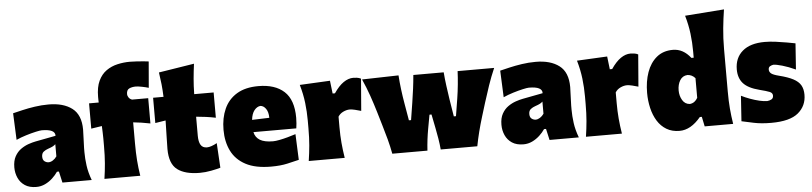

<svg xmlns="http://www.w3.org/2000/svg" viewBox="-49 -1166 6217 1470"><g transform="rotate(-5 3059.5 -430.5)"><path d="M180.2 16.1Q127 16.1 92.5 -6.6Q58.1 -29.3 41.3 -66.7Q24.4 -104 24.4 -147.5Q24.4 -198.7 43.2 -232.4Q62 -266.1 90.6 -286.1Q119.1 -306.2 149.9 -316.7Q180.7 -327.1 204.1 -331.5L359.9 -361.3Q362.8 -412.6 258.3 -412.6Q245.1 -412.6 211.2 -405Q177.2 -397.5 136 -384.8Q94.7 -372.1 60.1 -356.4L51.3 -561.5Q81.1 -568.8 125 -579.1Q168.9 -589.4 221.2 -597.2Q273.4 -605 327.1 -605Q440.9 -605 507.6 -554.4Q574.2 -503.9 574.2 -390.1Q574.2 -360.4 571.8 -318.8Q569.3 -277.3 569.3 -248V-216.3Q569.3 -168 576.7 -113.8Q584 -59.6 606.4 0H381.3L361.8 -86.4H346.7Q330.1 -61.5 304.7 -37.8Q279.3 -14.2 247.6 1Q215.8 16.1 180.2 16.1ZM290 -164.1Q305.7 -164.1 323 -175Q340.3 -186 352.5 -204.1V-297.4Q344.7 -289.6 333 -283Q321.3 -276.4 293.9 -267.1Q275.9 -261.2 260 -249Q244.1 -236.8 244.1 -210.9Q244.1 -186 258.5 -175Q272.9 -164.1 290 -164.1Z M704.1 0Q713.4 -61 718 -119.1Q722.7 -177.2 722.7 -250.5V-308.6Q722.7 -329.6 721.7 -354Q720.7 -378.4 719.7 -404.8L637.2 -392.1V-586.4H711.4Q710.9 -598.1 710.7 -609.1Q710.4 -620.1 710.4 -629.4Q710.4 -704.6 733.4 -752.9Q756.3 -801.3 794.7 -828.1Q833 -855 880.1 -865.7Q927.2 -876.5 976.1 -876.5Q1001 -876.5 1029.3 -874.5Q1057.6 -872.6 1082.3 -870.4Q1106.9 -868.2 1120.1 -866.2L1103 -665Q1081.5 -671.9 1050.8 -677.7Q1020 -683.6 1005.9 -683.6Q975.6 -683.6 954.3 -673.6Q933.1 -663.6 933.1 -630.9Q933.1 -618.7 942.1 -605.2Q951.2 -591.8 967.8 -586.4H1091.8V-392.1Q1057.1 -398.9 1024.9 -404.1Q992.7 -409.2 960.9 -412.1V-250.5Q960.9 -177.2 965.3 -119.1Q969.7 -61 979.5 0Z M1436.5 17.6Q1323.2 17.6 1263.9 -27.3Q1204.6 -72.3 1204.6 -186Q1204.6 -228 1206.5 -278.6Q1208.5 -329.1 1209.5 -404.8L1129.4 -392.1V-586.4H1209.5Q1207.5 -638.2 1202.9 -683.1Q1198.2 -728 1190.9 -775.4L1463.9 -818.8Q1456.1 -759.8 1451.2 -705.3Q1446.3 -650.9 1445.3 -586.4H1594.7V-392.1Q1557.1 -399.9 1519.3 -405Q1481.4 -410.2 1444.8 -413.1V-266.6Q1444.8 -220.7 1459.5 -196.3Q1474.1 -171.9 1507.3 -171.9Q1522.9 -171.9 1543.2 -179Q1563.5 -186 1584.5 -197.8L1595.7 -7.8Q1569.8 0 1524.2 8.8Q1478.5 17.6 1436.5 17.6Z M1984.4 17.6Q1863.8 17.6 1789.1 -22.2Q1714.4 -62 1679.7 -132.3Q1645 -202.6 1645 -293.9Q1645 -385.3 1676.5 -455.3Q1708 -525.4 1773.4 -565.2Q1838.9 -605 1939.5 -605Q2066.9 -605 2137.2 -541Q2207.5 -477.1 2207.5 -338.4Q2207.5 -313.5 2205.6 -294.7Q2203.6 -275.9 2201.2 -257.3H1871.6Q1880.4 -216.3 1915 -195.3Q1949.7 -174.3 2015.6 -174.3Q2034.7 -174.3 2064.9 -180.2Q2095.2 -186 2128.9 -195.3Q2162.6 -204.6 2190.9 -213.9L2199.2 -15.6Q2161.1 -6.3 2109.1 5.6Q2057.1 17.6 1984.4 17.6ZM2002.4 -356Q2002 -400.4 1984.4 -425.5Q1966.8 -450.7 1941.9 -452.6Q1915.5 -449.7 1895.3 -424.6Q1875 -399.4 1869.6 -351.6Z M2274.4 0Q2283.7 -61 2288.8 -119.1Q2293.9 -177.2 2293.9 -250.5V-308.6Q2293.9 -377 2285.9 -445.6Q2277.8 -514.2 2256.8 -586.4L2489.7 -598.1L2501.5 -499H2519.5Q2556.6 -553.7 2594 -579.3Q2631.3 -605 2668.9 -605Q2679.7 -605 2696.3 -603Q2712.9 -601.1 2728 -593.3L2708 -347.2Q2685.5 -354 2660.9 -359.9Q2636.2 -365.7 2621.1 -365.7Q2597.2 -365.7 2571.3 -353.5Q2545.4 -341.3 2531.2 -318.4V-236.8Q2531.2 -173.8 2536.1 -117.4Q2541 -61 2550.8 0Z M2916.5 0Q2906.2 -55.2 2891.4 -111.3Q2876.5 -167.5 2859.4 -223.6L2828.6 -327.6Q2809.1 -393.1 2786.9 -457Q2764.6 -521 2735.4 -586.4L3016.1 -593.3Q3019.5 -541 3026.6 -484.1Q3033.7 -427.2 3043 -374.5L3065.4 -243.7H3082L3103 -376Q3111.3 -429.7 3118.2 -481.7Q3125 -533.7 3129.4 -586.4H3362.8Q3366.7 -536.1 3374 -482.2Q3381.3 -428.2 3389.2 -376L3410.6 -243.7H3427.2L3449.2 -380.4Q3457 -429.7 3462.4 -484.6Q3467.8 -539.6 3469.7 -586.4H3750.5Q3722.2 -521 3700.2 -456.5Q3678.2 -392.1 3658.2 -327.6L3626.5 -224.6Q3590.3 -107.4 3569.8 0H3288.6Q3285.2 -41 3277.8 -85.4Q3270.5 -129.9 3262.2 -170.4L3241.7 -272.9H3226.1L3207 -168Q3191.9 -85.4 3186.5 0Z M3923.8 16.1Q3870.6 16.1 3836.2 -6.6Q3801.8 -29.3 3784.9 -66.7Q3768.1 -104 3768.1 -147.5Q3768.1 -198.7 3786.9 -232.4Q3805.7 -266.1 3834.2 -286.1Q3862.8 -306.2 3893.6 -316.7Q3924.3 -327.1 3947.8 -331.5L4103.5 -361.3Q4106.4 -412.6 4002 -412.6Q3988.8 -412.6 3954.8 -405Q3920.9 -397.5 3879.6 -384.8Q3838.4 -372.1 3803.7 -356.4L3794.9 -561.5Q3824.7 -568.8 3868.7 -579.1Q3912.6 -589.4 3964.8 -597.2Q4017.1 -605 4070.8 -605Q4184.6 -605 4251.2 -554.4Q4317.9 -503.9 4317.9 -390.1Q4317.9 -360.4 4315.4 -318.8Q4313 -277.3 4313 -248V-216.3Q4313 -168 4320.3 -113.8Q4327.6 -59.6 4350.1 0H4125L4105.5 -86.4H4090.3Q4073.7 -61.5 4048.3 -37.8Q4022.9 -14.2 3991.2 1Q3959.5 16.1 3923.8 16.1ZM4033.7 -164.1Q4049.3 -164.1 4066.7 -175Q4084 -186 4096.2 -204.1V-297.4Q4088.4 -289.6 4076.7 -283Q4064.9 -276.4 4037.6 -267.1Q4019.5 -261.2 4003.7 -249Q3987.8 -236.8 3987.8 -210.9Q3987.8 -186 4002.2 -175Q4016.6 -164.1 4033.7 -164.1Z M4404.8 0Q4414.1 -61 4419.2 -119.1Q4424.3 -177.2 4424.3 -250.5V-308.6Q4424.3 -377 4416.3 -445.6Q4408.2 -514.2 4387.2 -586.4L4620.1 -598.1L4631.8 -499H4649.9Q4687 -553.7 4724.4 -579.3Q4761.7 -605 4799.3 -605Q4810.1 -605 4826.7 -603Q4843.3 -601.1 4858.4 -593.3L4838.4 -347.2Q4815.9 -354 4791.3 -359.9Q4766.6 -365.7 4751.5 -365.7Q4727.5 -365.7 4701.7 -353.5Q4675.8 -341.3 4661.6 -318.4V-236.8Q4661.6 -173.8 4666.5 -117.4Q4671.4 -61 4681.2 0Z M5123.5 17.6Q5065.4 17.6 5023.2 -7.8Q4981 -33.2 4953.9 -76.9Q4926.8 -120.6 4913.6 -176.8Q4900.4 -232.9 4900.4 -293.9Q4900.4 -381.3 4925.3 -451.7Q4950.2 -522 5000.2 -563.5Q5050.3 -605 5125.5 -605Q5204.1 -605 5261.7 -531.2H5279.3V-577.6Q5279.3 -647.5 5271 -716.1Q5262.7 -784.7 5241.7 -856.9L5542.5 -879.4Q5531.7 -811.5 5524.2 -736.1Q5516.6 -660.6 5516.6 -577.6V-250.5Q5516.6 -177.2 5521.5 -119.1Q5526.4 -61 5536.1 0H5317.4L5301.8 -74.7H5286.6Q5210 17.6 5123.5 17.6ZM5219.7 -180.7Q5240.2 -183.1 5254.9 -194.1Q5269.5 -205.1 5279.3 -222.7V-374Q5254.4 -401.9 5219.7 -403.3Q5181.6 -400.9 5162.1 -368.7Q5142.6 -336.4 5142.6 -291.5Q5142.6 -249.5 5162.4 -216.3Q5182.1 -183.1 5219.7 -180.7Z M5828.6 17.6Q5750.5 17.6 5694.1 5.4Q5637.7 -6.8 5601.1 -14.6L5614.3 -209.5Q5645.5 -193.8 5681.4 -180.7Q5717.3 -167.5 5751.7 -159.4Q5786.1 -151.4 5812 -151.4Q5831.1 -153.3 5845 -161.4Q5858.9 -169.4 5858.9 -189.5Q5858.9 -209.5 5837.2 -218.8Q5815.4 -228 5759.3 -242.2Q5673.3 -264.2 5636.7 -305.2Q5600.1 -346.2 5600.1 -412.6Q5600.1 -501.5 5659.9 -552.7Q5719.7 -604 5831.1 -604Q5870.1 -604 5915 -598.1Q5960 -592.3 6000.2 -585Q6040.5 -577.6 6065.4 -572.8L6051.3 -372.6Q5996.6 -397.9 5950.2 -411.1Q5903.8 -424.3 5881.8 -424.3Q5868.7 -422.4 5856.2 -415.3Q5843.8 -408.2 5843.8 -390.6Q5843.8 -372.6 5858.4 -360.4Q5873 -348.1 5917.5 -336.9Q5985.8 -319.8 6025.6 -298.8Q6065.4 -277.8 6082.5 -248.3Q6099.6 -218.8 6099.6 -175.3Q6099.6 -89.4 6035.6 -35.9Q5971.7 17.6 5828.6 17.6Z"/></g></svg>

Font: Pinar-DS1-FD Black
Style: Regular
Weight: 900
Designer: Amin Abedi
Version: Version 2.000